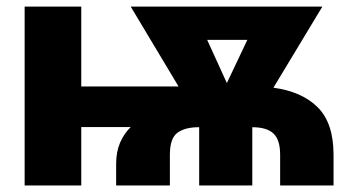

<svg xmlns="http://www.w3.org/2000/svg" viewBox="-20 -566 1092 586"><path d="M334.5 0V-65.9Q334.5 -102.5 346.4 -130.4Q358.4 -158.2 378.9 -178.2H228V0H55.2V-545.9H228V-302.2H524.9L378.9 -545.9H963.9L814.5 -298.3Q901.4 -286.6 949.7 -238.5Q998 -190.4 998 -93.8V0H835V-93.8Q835 -139.2 814.7 -158.4Q794.4 -177.7 750 -177.7V0H587.9V-177.7H585.4Q545.4 -177.7 522 -161.1Q498.5 -144.5 498.5 -93.8V0ZM672.4 -312.5 734.9 -444.3H612.3Z"/></svg>

Font: Inter Extra Bold
Style: Regular
Weight: 800
Designer: Rasmus Andersson
Foundry: rsms
Version: Version 4.000;git-3c8e0fc